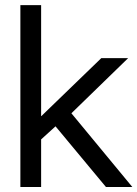

<svg xmlns="http://www.w3.org/2000/svg" viewBox="-20 -748 549 768"><path d="M61.5 0V-727.5H144.5V-283.7H145.5L385.3 -515.6H492.7L265.6 -294.9L509.3 0H403.8L202.1 -242.7L144.5 -190.4V0Z"/></svg>

Font: Inter Display
Style: Regular
Weight: 400
Designer: Rasmus Andersson
Foundry: rsms
Version: Version 4.001;git-9221beed3